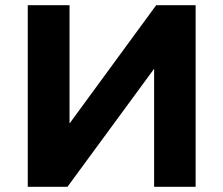

<svg xmlns="http://www.w3.org/2000/svg" viewBox="-20 -720 861 740"><path d="M87 0H240L574 -455V0H734V-700H582L248 -244V-700H87Z"/></svg>

Font: Talent SemiBold
Style: Bold
Weight: 700
Designer: Mike Powis
Version: Version 1.001;hotconv 1.0.109;makeotfexe 2.5.65596